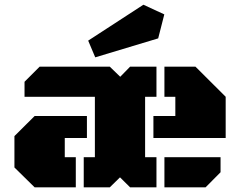

<svg xmlns="http://www.w3.org/2000/svg" viewBox="-20 -805 1031 825"><path d="M150.4 -518.6H451.7L496.6 -475.1L539.1 -518.6H652.3V-389.2H603.5V-129.4H652.3V0H539.1L495.6 -43L451.7 0H339.8V-129.4H387.7V-389.2H85.4V-453.6ZM353.5 -306.6V-211.9H258.3V-129.4H305.7V0H128.9L42 -85.4V-220.2L128.9 -306.6ZM639.2 -211.9V-306.6H733.4V-389.2H686.5V-518.6H819.8L949.7 -389.2V-211.9ZM686.5 0V-129.4H927.7V-64.9L863.3 0ZM596.2 -784.7 686 -743.2 659.7 -640.1 389.2 -558.6 358.9 -630.4Z"/></svg>

Font: Black Ops One
Style: Regular
Weight: 400
Designer: James Grieshaber
Foundry: James Grieshaber
Version: Version 1.002